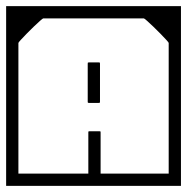

<svg xmlns="http://www.w3.org/2000/svg" viewBox="-40 -606 610 626"><path d="M-20 -279H20Q20 -279 20 -261.8Q20 -244.5 20 -217.2Q20 -190 20 -159.5Q20 -129 20 -101.8Q20 -74.5 20 -57.2Q20 -40 20 -40Q20 -40 20 -40Q20 -40 20 -40Q20 -40 20 -40Q20 -40 20 -40Q20 -40 20 -40Q20 -40 20 -40Q20 -40 20 -40Q20 -40 20 -40Q20 -40 20 -40Q20 -40 20 -40Q20 -40 20 -40Q20 -40 20 -40Q20 -40 20 -40Q20 -40 38.2 -40Q56.5 -40 85.2 -40Q114 -40 146 -40Q178 -40 206.8 -40Q235.5 -40 253.8 -40Q272 -40 272 -40Q272 -30.5 272 -20.2Q272 -10 272 0Q272 0 272 0Q272 0 272 0Q272 0 272 0Q272 0 272 0Q272 0 272 0Q272 0 251 0Q230 0 196.8 0Q163.5 0 126 0Q88.5 0 55.2 0Q22 0 1 0Q-20 0 -20 0Q-20 0 -20 0Q-20 0 -20 0Q-20 0 -20 0Q-20 0 -20 0Q-20 0 -20 -20.2Q-20 -40.5 -20 -72.2Q-20 -104 -20 -139.5Q-20 -175 -20 -206.8Q-20 -238.5 -20 -258.8Q-20 -279 -20 -279ZM550 -279Q550 -279 550 -258.8Q550 -238.5 550 -206.8Q550 -175 550 -139.5Q550 -104 550 -72.2Q550 -40.5 550 -20.2Q550 0 550 0Q550 0 550 0Q550 0 550 0Q550 0 550 0Q550 0 550 0Q550 0 529 0Q508 0 474.8 0Q441.5 0 404 0Q366.5 0 333.2 0Q300 0 279 0Q258 0 258 0Q258 0 258 0Q258 0 258 0Q258 0 258 0Q258 0 258 0Q258 0 258 0Q258 -10 258 -20.2Q258 -30.5 258 -40Q258 -40 276.2 -40Q294.5 -40 323.2 -40Q352 -40 384 -40Q416 -40 444.8 -40Q473.5 -40 491.8 -40Q510 -40 510 -40Q510 -40 510 -40Q510 -40 510 -40Q510 -40 510 -40Q510 -40 510 -40Q510 -40 510 -40Q510 -40 510 -40Q510 -40 510 -40Q510 -40 510 -40Q510 -40 510 -40Q510 -40 510 -40Q510 -40 510 -40Q510 -40 510 -40Q510 -40 510 -40Q510 -40 510 -57.2Q510 -74.5 510 -101.8Q510 -129 510 -159.5Q510 -190 510 -217.2Q510 -244.5 510 -261.8Q510 -279 510 -279ZM-20 -307Q-20 -307 -20 -327.2Q-20 -347.5 -20 -379.2Q-20 -411 -20 -446.5Q-20 -482 -20 -513.8Q-20 -545.5 -20 -565.8Q-20 -586 -20 -586Q-20 -586 -20 -586Q-20 -586 -20 -586Q-20 -586 -20 -586Q-20 -586 -20 -586Q-20 -586 0.2 -586Q20.5 -586 52.5 -586Q84.5 -586 120.8 -586Q157 -586 190.2 -586Q223.5 -586 246 -586Q268.5 -586 272 -586Q272 -586 272 -586Q272 -586 272 -586Q272 -586 272 -586Q272 -586 272 -586Q272 -586 272 -586Q272 -576.5 272 -566.2Q272 -556 272 -546Q272 -546 254.8 -546Q237.5 -546 212 -546Q186.5 -546 161 -546Q135.5 -546 118.2 -546Q101 -546 101 -546Q101 -546 101 -546Q101 -546 101 -546Q101 -546 101 -546Q99.5 -546 91 -538.5Q82.5 -531 70.5 -519.5Q58.5 -508 47 -496.2Q35.5 -484.5 27.8 -476Q20 -467.5 20 -466V-307ZM550 -307H510V-466Q510 -467.5 502.2 -476Q494.5 -484.5 483 -496.2Q471.5 -508 459.5 -519.5Q447.5 -531 439 -538.5Q430.5 -546 429 -546Q429 -546 429 -546Q429 -546 429 -546Q429 -546 429 -546Q429 -546 411.8 -546Q394.5 -546 369 -546Q343.5 -546 318 -546Q292.5 -546 275.2 -546Q258 -546 258 -546Q258 -556 258 -566.2Q258 -576.5 258 -586Q258 -586 258 -586Q258 -586 258 -586Q258 -586 258 -586Q258 -586 258 -586Q258 -586 258 -586Q261.5 -586 284 -586Q306.5 -586 339.8 -586Q373 -586 409.2 -586Q445.5 -586 477.5 -586Q509.5 -586 529.8 -586Q550 -586 550 -586Q550 -586 550 -586Q550 -586 550 -586Q550 -586 550 -586Q550 -586 550 -586Q550 -586 550 -565.8Q550 -545.5 550 -513.8Q550 -482 550 -446.5Q550 -411 550 -379.2Q550 -347.5 550 -327.2Q550 -307 550 -307ZM246 -274.5Q246 -274.5 246 -293.2Q246 -312 246 -336.5Q246 -361 246 -379.8Q246 -398.5 246 -398.5Q246 -398.5 246 -398.5Q246 -398.5 246 -398.5Q246 -401.5 246.5 -402Q247 -402.5 250 -402.5Q255.5 -402.5 260.8 -402.5Q266 -402.5 271.2 -402.5Q276.5 -402.5 282 -402.5Q285 -402.5 285.5 -402Q286 -401.5 286 -398.5Q286 -398.5 286 -398.5Q286 -398.5 286 -398.5Q286 -398.5 286 -379.8Q286 -361 286 -336.5Q286 -312 286 -293.2Q286 -274.5 286 -274.5Q286 -274.5 286 -274.5Q286 -274.5 286 -274.5Q286 -274.5 286 -274.5Q286 -274.5 286 -274.5Q286 -274.5 286 -274.5Q286 -274.5 286 -274.5Q286 -274.5 286 -274.5Q286 -271.5 285.5 -271Q285 -270.5 282 -270.5Q274 -270.5 266.2 -270.5Q258.5 -270.5 250 -270.5Q247 -270.5 246.5 -271Q246 -271.5 246 -274.5Q246 -274.5 246 -274.5Q246 -274.5 246 -274.5Q246 -274.5 246 -274.5Q246 -274.5 246 -274.5Q246 -274.5 246 -274.5Q246 -274.5 246 -274.5Q246 -274.5 246 -274.5ZM284 -178Q286 -178 286.8 -177.8Q287.5 -177.5 287.8 -176.8Q288 -176 288 -174Q288 -174 288 -160.5Q288 -147 288 -127Q288 -107 288 -87Q288 -67 288 -53.5Q288 -40 288 -40Q288 -40 288 -40Q288 -40 288 -40Q288 -40 288 -40Q288 -40 288 -40Q288 -40 288 -40Q288 -38.5 288 -37.8Q288 -37 287.5 -36.5Q287 -36 286.2 -36Q285.5 -36 284 -36Q284 -36 276 -36Q268 -36 260 -36Q252 -36 252 -36Q250.5 -36 249.8 -36Q249 -36 248.5 -36.5Q248 -37 248 -37.8Q248 -38.5 248 -40Q248 -40 248 -40Q248 -40 248 -40Q248 -40 248 -40Q248 -40 248 -40Q248 -40 248 -40Q248 -40 248 -53.5Q248 -67 248 -87Q248 -107 248 -127Q248 -147 248 -160.5Q248 -174 248 -174Q248 -176 248.2 -176.8Q248.5 -177.5 249.2 -177.8Q250 -178 252 -178Q252 -178 260 -178Q268 -178 276 -178Q284 -178 284 -178ZM550 -188H510Q510 -188 510 -203.8Q510 -219.5 510 -240.5Q510 -261.5 510 -277.2Q510 -293 510 -293Q510 -293 510 -293Q510 -293 510 -293Q510 -293 510 -293Q510 -293 510 -293Q510 -293 510 -308.8Q510 -324.5 510 -345.5Q510 -366.5 510 -382.2Q510 -398 510 -398H550ZM-20 -188V-398H20Q20 -398 20 -382.2Q20 -366.5 20 -345.5Q20 -324.5 20 -308.8Q20 -293 20 -293Q20 -293 20 -293Q20 -293 20 -293Q20 -293 20 -293Q20 -293 20 -293Q20 -293 20 -277.2Q20 -261.5 20 -240.5Q20 -219.5 20 -203.8Q20 -188 20 -188Z"/></svg>

Font: Honk
Style: Regular
Weight: 400
Designer: Noopur Datye & Yesha Goshar
Foundry: Ek Type
Version: Version 1.000